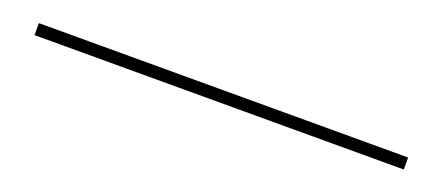

<svg xmlns="http://www.w3.org/2000/svg" viewBox="-9 -101 693 301"><g transform="rotate(20 338.0 50.0)"><path d="M30 60V40H646V60Z"/></g></svg>

Font: Big Shoulders Text Thin Black
Style: Regular
Weight: 900
Version: Version 2.002